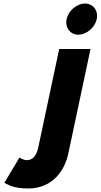

<svg xmlns="http://www.w3.org/2000/svg" viewBox="-20 -790 568 1085"><path d="M314.5 -513 195.9 45C185.7 93 162.1 115 132.1 115C110.1 115 90.2 100 90.2 100L4.8 243C27.5 254 55 275 139 275C280 275 346.4 170 365.7 79L491.5 -513ZM356.5 -682C346.3 -634 376.8 -594 422.8 -594C468.8 -594 516.3 -634 526.5 -682C536.7 -730 506.2 -770 460.2 -770C414.2 -770 366.7 -730 356.5 -682Z"/></svg>

Font: Hussar Nova
Style: 76
Weight: 700
Foundry: Cannot Into Space Fonts
Version: Version 0.99